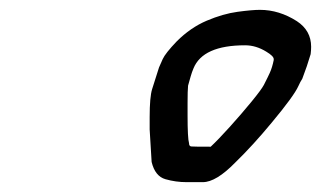

<svg xmlns="http://www.w3.org/2000/svg" viewBox="-20 -820 652 390"><path d="M392 -450H359Q337 -450 316 -456Q295 -462 288 -491L284 -557V-582Q284 -623 289 -639Q301 -677 303 -683Q305 -688 310.5 -700Q316 -712 339 -736Q367 -764 400 -778Q433 -792 462.5 -796Q492 -800 508 -800Q547 -800 583 -777Q612 -758 612 -725Q612 -718 611 -710Q604 -686 594 -660Q590 -654 586 -645Q577 -625 532 -571Q494 -525 458 -490Q419 -450 392 -450ZM408 -522Q423 -536 446.5 -562Q470 -588 490.5 -613Q511 -638 516 -647.5Q521 -657 523.5 -662.5Q526 -668 528 -672Q533 -683 536 -698V-700Q536 -706 521 -715Q500 -728 478 -728Q392 -728 373 -681Q370 -674 367.5 -665.5Q365 -657 362 -646Q361 -636 361 -611V-586Q361 -539 364 -529Q364 -523 368.5 -522.5Q373 -522 408 -522Z"/></svg>

Font: Bubblez Graffiti
Style: Italic
Weight: 400
Italic angle: -22.5°
Designer: GGBotNet
Foundry: GGBotNet
Version: 1.00